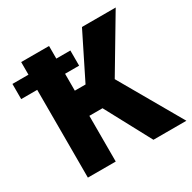

<svg xmlns="http://www.w3.org/2000/svg" viewBox="-194 -867 1021 1023"><g transform="rotate(-30 316.5 -355.5)"><path d="M314.9 -281.2H233.9V0H62.5V-540H-36.1V-633.3H62.5V-710.9H233.9V-633.3H320.3V-540H233.9V-436H299.8L436.5 -710.9H644L448.7 -382.8L668.5 0H465.8Z"/></g></svg>

Font: Roboto Black
Style: Regular
Weight: 900
Designer: Google
Version: Version 2.134; 2016